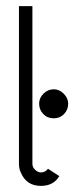

<svg xmlns="http://www.w3.org/2000/svg" viewBox="-20 -601 248 628"><path d="M174 -25Q155 7 114 7Q66 7 48 -37Q42 -49 42 -65V-581H86V-65Q86 -54 95 -45.5Q104 -37 114 -37Q128 -37 137 -49ZM108 -262Q108 -281 122.5 -295Q137 -309 156 -309Q174 -309 188.5 -294.5Q203 -280 203 -262Q203 -242 189.5 -228Q176 -214 156 -214Q135 -214 121.5 -228Q108 -242 108 -262Z"/></svg>

Font: Bhavuka
Style: Regular
Weight: 400
Version: 2.94.0; ttfautohint (v1.2) -l 7 -r 28 -G 50 -x 13 -D deva -f